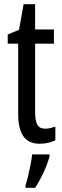

<svg xmlns="http://www.w3.org/2000/svg" viewBox="-20 -678 299 919"><path d="M197 -62Q209 -62 221 -65Q233 -68 245 -72V-6Q229 1 211 5.5Q193 10 170 10Q117 10 92 -25.5Q67 -61 67 -133V-469H17V-513L71 -535L93 -658H148V-537H238V-469H148V-143Q148 -103 158 -82.5Q168 -62 197 -62ZM217 71Q207 108 187.5 149.5Q168 191 148 221H102V210Q108 192 114.5 164.5Q121 137 126.5 109Q132 81 134 61H217Z"/></svg>

Font: Noto Sans Malayalam ExtraCondensed
Style: Regular
Weight: 400
Width: 2
Designer: Jelle Bosma - Monotype Design Team
Foundry: Monotype Imaging Inc.
Version: Version 2.104; ttfautohint (v1.8.4.7-5d5b)